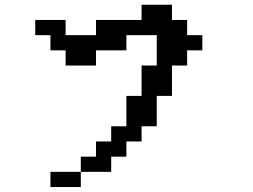

<svg xmlns="http://www.w3.org/2000/svg" viewBox="-20 -754 1040 790"><path d="M125 -609.4V-671.9H250V-609.4H375V-671.9H562.5V-734.4H687.5V-671.9H750V-609.4H812.5V-546.9H750V-484.4H687.5V-359.4H625V-234.4H562.5V-171.9H500V-109.4H437.5V-46.9H312.5V-109.4H375V-171.9H437.5V-234.4H500V-359.4H562.5V-484.4H625V-609.4H500V-546.9H375V-484.4H250V-546.9H187.5V-609.4ZM312.5 -46.9V15.6H187.5V-46.9Z"/></svg>

Font: KH Dot Dougenzaka 16
Style: Regular
Weight: 400
Designer: Original version for X68000 by Keitarou Hiraki (http://hp.vector.co.jp/authors/VA000874/) / TrueType conversion by Homem
Version: Version 1.00.20150527